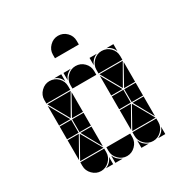

<svg xmlns="http://www.w3.org/2000/svg" viewBox="-153 -782 874 906"><g transform="rotate(-30 284.0 -329.5)"><path d="M284 -492Q311 -492 330 -473Q349 -454 349 -427V-407H219V-427Q219 -453 238.5 -472.5Q258 -492 284 -492ZM142 -492Q169 -492 188 -473Q207 -454 207 -427V-407H77V-427Q77 -453 96.5 -472.5Q116 -492 142 -492ZM426 -492Q453 -492 472 -473Q491 -454 491 -427V-407H361V-427Q361 -453 380.5 -472.5Q400 -492 426 -492ZM426 -2Q400 -2 380.5 -21.5Q361 -41 361 -67V-87H491V-67Q491 -41 471.5 -21.5Q452 -2 426 -2ZM142 -2Q116 -2 96.5 -21.5Q77 -41 77 -67V-87H207V-67Q207 -41 187.5 -21.5Q168 -2 142 -2ZM284 -2Q258 -2 238.5 -21.5Q219 -41 219 -67V-87H349V-67Q349 -41 329.5 -21.5Q310 -2 284 -2ZM363 -92 426 -205 490 -92ZM79 -92 142 -205 206 -92ZM206 -402 142 -290 79 -402ZM490 -402 426 -290 363 -402ZM424 -212H361V-282H424ZM140 -212H77V-282H140ZM491 -212H429V-282H491ZM207 -212H145V-282H207ZM77 -287V-395L138 -287ZM361 -287V-395L422 -287ZM361 -207H422L361 -99ZM77 -207H138L77 -99ZM207 -287H147L207 -395ZM491 -207V-99L431 -207ZM207 -207V-99L147 -207ZM491 -287H431L491 -395ZM219 -42Q231 -14 259 -2H219ZM361 -42Q373 -14 401 -2H361ZM361 -492H401Q387 -487 377 -477Q367 -467 361 -453ZM168 -2Q182 -8 192 -18Q202 -28 207 -42V-2ZM219 -492H259Q245 -487 235 -477Q225 -467 219 -453ZM452 -2Q466 -8 476 -18Q486 -28 491 -42V-2ZM491 -492V-453Q481 -482 452 -492ZM207 -492V-453Q197 -482 168 -492ZM284 -657Q311 -657 330 -638Q349 -619 349 -592V-572H219V-592Q219 -618 238.5 -637.5Q258 -657 284 -657Z"/></g></svg>

Font: CAT DyFa
Style: Regular
Weight: 400
Designer: Peter Wiegel
Foundry: Peter Wiegel
Version: Version 1.001; ttfautohint (v1.3)